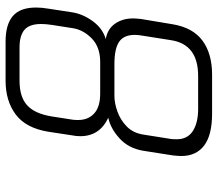

<svg xmlns="http://www.w3.org/2000/svg" viewBox="-66 -713 780 688"><g transform="rotate(-90 324.0 -369.0)"><path d="M109 -109Q109 -119 111 -139L128 -247Q137 -299 172.5 -331Q208 -363 246 -371Q180 -402 180 -471Q180 -486 183 -501L196 -586Q209 -666 257.5 -702.5Q306 -739 379 -739H519Q580 -739 610.5 -713Q641 -687 641 -630Q641 -609 637 -586L624 -501Q618 -462 592 -426.5Q566 -391 528 -380Q564 -374 583 -347Q602 -320 602 -282Q602 -274 600 -254L581 -140Q569 -68 522.5 -33.5Q476 1 400 1H261Q184 1 146.5 -27.5Q109 -56 109 -109ZM446 -400Q499 -400 530 -430Q561 -460 567 -498L579 -575Q582 -596 582 -612Q582 -653 561.5 -671Q541 -689 498 -689H379Q321 -689 291 -662Q261 -635 251 -575L239 -498Q238 -491 238 -479Q238 -443 261.5 -421.5Q285 -400 333 -400ZM396 -49Q509 -49 524 -146L540 -247Q543 -264 543 -276Q543 -315 518.5 -332Q494 -349 438 -349H324Q299 -349 269 -338.5Q239 -328 215.5 -305.5Q192 -283 186 -247L170 -146Q169 -139 169 -126Q169 -87 198.5 -68Q228 -49 278 -49Z"/></g></svg>

Font: Exo Light
Style: Italic
Weight: 300
Italic angle: -9°
Designer: Natanael Gama
Foundry: Natanael Gama
Version: Version 1.500; ttfautohint (v1.6)